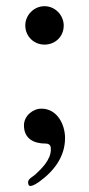

<svg xmlns="http://www.w3.org/2000/svg" viewBox="-20 -474 294 634"><path d="M63.5 -390.1C63.5 -353.5 92.3 -326.7 127 -326.7C162.1 -326.7 190.4 -353 190.4 -389.6C190.4 -423.8 162.1 -453.6 127 -453.6C92.3 -453.6 63.5 -424.3 63.5 -390.1ZM72.8 127C72.8 131.8 73.7 140.1 80.1 140.1C88.9 140.1 101.6 131.8 110.4 125.5C159.7 89.8 194.8 42 194.8 -18.1C194.8 -63 168.9 -115.2 116.7 -115.2C87.9 -115.2 59.1 -90.8 59.1 -60.1C59.1 -15.1 92.8 0 129.9 0C147.9 0 147.9 12.2 147.9 20C147.9 53.2 117.7 83 95.7 103C90.8 107.9 72.8 116.2 72.8 127Z"/></svg>

Font: Cardo
Style: Italic
Weight: 400
Designer: David J. Perry
Foundry: David J. Perry
Version: Version 0.99